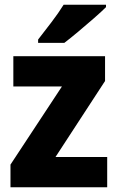

<svg xmlns="http://www.w3.org/2000/svg" viewBox="-20 -786 495 806"><path d="M430 0H24V-95L240 -423H36V-550H421V-446L213 -127H430ZM425 -756Q407 -738 375 -710Q343 -682 309 -653.5Q275 -625 250 -606H140V-620Q165 -652 195.5 -692Q226 -732 247 -766H425Z"/></svg>

Font: Noto Sans Hebrew SemiCondensed ExtraBold
Style: Regular
Weight: 800
Width: 4
Designer: Monotype Design Team
Foundry: Monotype Imaging Inc.
Version: Version 2.004; ttfautohint (v1.8.4.7-5d5b)